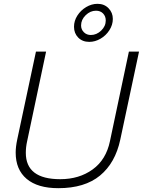

<svg xmlns="http://www.w3.org/2000/svg" viewBox="-20 -969 747 1004"><path d="M367 -829Q367 -860 384.5 -887.5Q402 -915 430.5 -932Q459 -949 490 -949Q525 -949 547.5 -926Q570 -903 570 -870Q570 -839 552 -811Q534 -783 505.5 -766.5Q477 -750 447 -750Q411 -750 389 -772.5Q367 -795 367 -829ZM533 -862Q533 -884 519 -898.5Q505 -913 482 -913Q452 -913 428 -889.5Q404 -866 404 -836Q404 -815 418.5 -800.5Q433 -786 455 -786Q485 -786 509 -809Q533 -832 533 -862ZM62 -171Q62 -201 70 -239L168 -699H221L122 -231Q115 -200 115 -170Q115 -32 295 -32Q394 -32 464.5 -83Q535 -134 555 -231L654 -699H707L609 -239Q583 -117 503 -51Q423 15 285 15Q177 15 119.5 -33.5Q62 -82 62 -171Z"/></svg>

Font: Prompt ExtraLight
Style: Italic
Weight: 275
Italic angle: -12°
Designer: Katatrad Team
Foundry: CadsonDemak
Version: Version 1.000